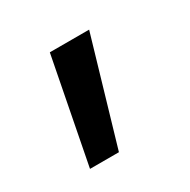

<svg xmlns="http://www.w3.org/2000/svg" viewBox="-70 -177 365 368"><g transform="rotate(-30 112.5 7.0)"><path d="M34 123 79 -109H166L98 123Z"/></g></svg>

Font: Cairo Play
Style: Regular
Weight: 400
Designer: Mohamed Gaber, Accademia di Belle Arti di Urbino
Foundry: Kief Type Foundry, Accademia di Belle Arti di Urbino
Version: Version 3.119